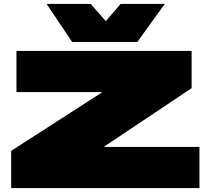

<svg xmlns="http://www.w3.org/2000/svg" viewBox="-20 -960 1075 980"><path d="M37 0V-190L500 -488V-490H64V-700H958V-510L512 -212V-210H998V0ZM821 -940 681 -746H348L218 -940H443L520 -852L596 -940Z"/></svg>

Font: Georama ExtraExtended Black
Style: Regular
Weight: 900
Width: 8
Designer: Jean-Baptiste Levee
Foundry: Production Type
Version: Version 1.000